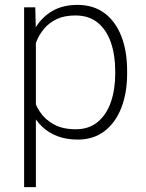

<svg xmlns="http://www.w3.org/2000/svg" viewBox="-20 -558 592 781"><path d="M296.4 9.8Q250 9.8 213.4 -4.2Q176.8 -18.1 150.4 -43.7Q124 -69.3 107.9 -103Q91.8 -136.7 85.9 -176.3V-338.4Q96.2 -397.5 122.6 -442.4Q148.9 -487.3 191.9 -512.7Q234.9 -538.1 295.4 -538.1Q359.4 -538.1 404.3 -505.1Q449.2 -472.2 473.1 -411.9Q497.1 -351.6 497.1 -269V-258.8Q497.1 -179.7 473.4 -119.1Q449.7 -58.6 404.8 -24.4Q359.9 9.8 296.4 9.8ZM78.1 203.1V-528.3H123.5L126 -426.8V203.1ZM287.6 -32.2Q342.3 -32.2 377.9 -62.3Q413.6 -92.3 431.2 -143.3Q448.7 -194.3 448.7 -258.8V-269Q448.7 -333.5 431.2 -384.8Q413.6 -436 377.7 -465.6Q341.8 -495.1 286.6 -495.1Q242.2 -495.1 211.2 -480.5Q180.2 -465.8 160.2 -442.1Q140.1 -418.5 128.9 -390.9Q117.7 -363.3 112.3 -338.4V-172.4Q121.6 -134.3 142.8 -102.5Q164.1 -70.8 200 -51.5Q235.8 -32.2 287.6 -32.2Z"/></svg>

Font: Heebo ExtraLight
Style: Regular
Weight: 250
Designer: Oded Ezer
Foundry: Ezer Type House
Version: Version 3.100